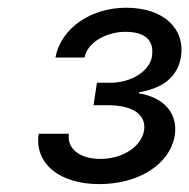

<svg xmlns="http://www.w3.org/2000/svg" viewBox="-20 -825 480 487"><path d="M231.5 -358C329.5 -358 410.5 -406.2 423.3 -481.5C431.8 -536.9 396.3 -578.1 332.4 -588.1V-590.9C392 -600.9 430.4 -629.3 438.9 -680.4C450.3 -750 397.7 -805.4 299.7 -805.4C213.1 -805.4 134.9 -755.7 120.7 -679H194.6C201.7 -718.8 251.4 -744.3 298.3 -744.3C350.9 -744.3 372.2 -720.2 365.1 -680.4C359.4 -646.3 315.3 -615.1 259.9 -615.1H225.9L217.3 -558.2H252.8C316.8 -558.2 352.3 -534.1 345.2 -492.9C338.1 -453.1 291.2 -421.9 234.4 -421.9C183.2 -421.9 149.1 -447.4 154.8 -485.8H78.1C66.8 -410.5 130.7 -358 231.5 -358Z"/></svg>

Font: Margiela Sans
Style: Italic
Weight: 400
Italic angle: -9.39999°
Designer: Stefan Endress, Andreas Faust
Version: Version 1.100;FEAKit 1.0